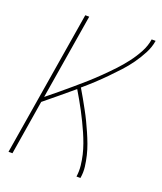

<svg xmlns="http://www.w3.org/2000/svg" viewBox="-136 -824 772 913"><g transform="rotate(20 250.0 -367.5)"><path d="M16 0 137 -735H157L86 -303Q115 -326 143.5 -350Q172 -374 200.5 -398Q229 -422 256.5 -446.5Q284 -471 310.5 -497Q337 -523 362.5 -550Q388 -577 410.5 -606.5Q433 -636 450.5 -668.5Q468 -701 473 -735H493Q488 -702 471.5 -670.5Q455 -639 434.5 -610Q414 -581 389.5 -554.5Q365 -528 340 -502.5Q315 -477 288.5 -452.5Q262 -428 235 -405Q249 -382 262 -358.5Q275 -335 288 -311.5Q301 -288 312.5 -264Q324 -240 335 -215Q346 -190 355.5 -164.5Q365 -139 371.5 -112Q378 -85 381.5 -57Q385 -29 380 0H360Q364 -28 361 -55.5Q358 -83 352 -108.5Q346 -134 337 -159Q328 -184 317.5 -208Q307 -232 295.5 -255.5Q284 -279 272 -302Q260 -325 247 -347.5Q234 -370 221 -392Q186 -363 151 -333.5Q116 -304 81 -276L36 0Z"/></g></svg>

Font: Iosevka Term Curly Th Obl
Style: Regular
Weight: 100
Italic angle: -9°
Designer: Belleve Invis
Foundry: Belleve Invis
Version: Version 32.3.0